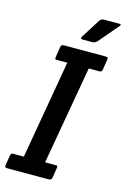

<svg xmlns="http://www.w3.org/2000/svg" viewBox="-136 -917 640 977"><g transform="rotate(15 184.0 -429.0)"><path d="M7 0Q-7 0 -7 -8Q-7 -11 -6 -15L2 -65Q4 -74 7.5 -77Q11 -80 21 -79H72L162 -598H111Q101 -597 98.5 -600Q96 -603 98 -612L106 -664Q108 -673 111.5 -676Q115 -679 125 -679H341Q351 -679 353.5 -676Q356 -673 354 -664L346 -612Q344 -603 340.5 -600Q337 -597 327 -598H275L184 -79H236Q246 -80 248.5 -77Q251 -74 249 -65L241 -15Q239 -6 235.5 -3Q232 0 222 0ZM200 -746 262 -844Q270 -858 286 -858H367Q375 -858 375 -854.5Q375 -851 370 -846L283 -744Q272 -732 257 -732H206Q197 -732 197 -736.5Q197 -741 200 -746Z"/></g></svg>

Font: Crete Round
Style: Italic
Weight: 400
Designer: Veronika Burian
Foundry: TypeTogether
Version: Version 1.001; ttfautohint (v1.6)